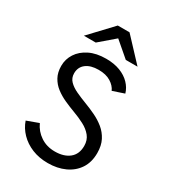

<svg xmlns="http://www.w3.org/2000/svg" viewBox="-220 -1036 1040 1162"><g transform="rotate(30 299.5 -454.5)"><path d="M302 12Q241 12 191.5 -8.2Q142 -28.5 107.8 -63.8Q73.5 -99 58 -144L140 -174Q161 -127.5 203.8 -98.8Q246.5 -70 304 -70Q367 -70 404.5 -100.2Q442 -130.5 442 -188Q442 -228.5 419.5 -256Q397 -283.5 361 -302.2Q325 -321 284 -336Q247.5 -349.5 211 -366Q174.5 -382.5 144.8 -405.2Q115 -428 97 -460.8Q79 -493.5 79 -539Q79 -586 104.5 -625.2Q130 -664.5 178 -688.2Q226 -712 294 -712Q349.5 -712 391.8 -695.8Q434 -679.5 461.2 -651.2Q488.5 -623 499 -587L419 -560Q406.5 -589.5 373.2 -610.2Q340 -631 288 -631Q232.5 -631 200.8 -606.5Q169 -582 169 -539Q169 -506.5 190.2 -484.8Q211.5 -463 246 -447Q280.5 -431 320 -416Q357 -402 394.2 -384.2Q431.5 -366.5 462.8 -341Q494 -315.5 513 -278.8Q532 -242 532 -190Q532 -125.5 502 -80.5Q472 -35.5 420 -11.8Q368 12 302 12ZM106.5 -765 253.5 -921H335.5L481.5 -765H399.5L294.5 -855L189.5 -765Z"/></g></svg>

Font: Overpass
Style: Regular
Weight: 400
Designer: Delve Withrington, Dave Bailey, Thomas Jockin
Foundry: Delve Fonts LLC
Version: Version 4.000